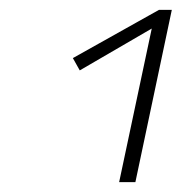

<svg xmlns="http://www.w3.org/2000/svg" viewBox="-20 -776 369 390"><path d="M222 -406 291 -731 314 -733 142 -633 128 -658 303 -756H329L255 -406Z"/></svg>

Font: Ysabeau ExtraLight
Style: Italic
Weight: 250
Italic angle: -12°
Version: Version 2.000;gftools[0.9.27.dev2+g8671c4b]